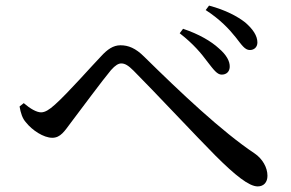

<svg xmlns="http://www.w3.org/2000/svg" viewBox="-20 -730 1040 687"><path d="M723 -508C744 -481 757 -463 773 -463C790 -463 801 -473 802 -490C803 -511 790 -534 763 -557C736 -582 692 -608 635 -627L623 -611C673 -572 700 -539 723 -508ZM823 -597C845 -569 856 -551 874 -551C890 -551 901 -562 901 -578C901 -602 885 -626 857 -650C830 -671 788 -694 728 -710L716 -694C767 -661 800 -626 823 -597ZM50 -349C54 -326 60 -306 73 -292C95 -264 136 -237 167 -237C197 -237 211 -261 235 -293C270 -339 346 -442 377 -479C393 -497 404 -503 414 -503C427 -503 439 -496 458 -477C528 -407 689 -235 751 -173C821 -103 871 -63 902 -63C924 -63 937 -78 937 -101C937 -131 919 -162 891 -181C774 -259 625 -400 496 -527C465 -558 439 -568 411 -568C385 -568 364 -553 342 -529C310 -496 224 -398 177 -356C156 -337 141 -328 127 -328C111 -328 88 -341 65 -361Z"/></svg>

Font: Noto Serif TC Medium
Style: Regular
Weight: 500
Designer: Ryoko NISHIZUKA 西塚涼子 (kana & ideographs); Frank Grießhammer (Latin, Greek & Cyrillic); Wenlong ZHANG 张文龙 (bopomofo); San
Foundry: Adobe
Version: Version 2.001;hotconv 1.1.0;makeotfexe 2.6.0